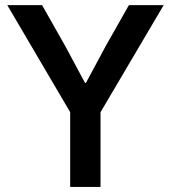

<svg xmlns="http://www.w3.org/2000/svg" viewBox="-20 -740 677 760"><path d="M257.8 -295.9 8.8 -719.7H146.5L238.3 -557.6L316.4 -412.1H320.3L398.4 -557.6L490.2 -719.7H627.9L377.9 -295.9V0H257.8Z"/></svg>

Font: Reddit Sans Chocolate SemiBold
Style: Regular
Weight: 600
Designer: Stephen Hutchings
Foundry: Reddit
Version: Version 1.011